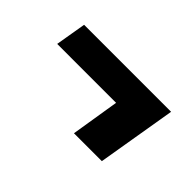

<svg xmlns="http://www.w3.org/2000/svg" viewBox="-48 -595 696 696"><g transform="rotate(45 300.0 -247.0)"><path d="M339 -95 369 -281H67L87 -399H533L482 -95Z"/></g></svg>

Font: Iosevka Curly HvExObl
Style: Regular
Weight: 900
Width: 7
Italic angle: -9°
Monospace: yes
Designer: Belleve Invis
Foundry: Belleve Invis
Version: Version 11.1.0; ttfautohint (v1.8.3)